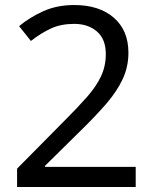

<svg xmlns="http://www.w3.org/2000/svg" viewBox="-20 -744 612 764"><path d="M520 0H48V-73L235 -262Q289 -316 326 -358Q363 -400 382 -440.5Q401 -481 401 -529Q401 -588 366 -618.5Q331 -649 275 -649Q223 -649 183.5 -631Q144 -613 103 -581L56 -640Q98 -675 152.5 -699.5Q207 -724 275 -724Q375 -724 433 -673.5Q491 -623 491 -534Q491 -478 468 -429Q445 -380 404 -332.5Q363 -285 308 -231L159 -84V-80H520Z"/></svg>

Font: Noto Sans Shavian
Style: Regular
Weight: 400
Designer: Monotype Design Team
Foundry: Monotype Imaging Inc.
Version: Version 2.001; ttfautohint (v1.8.4.7-5d5b)